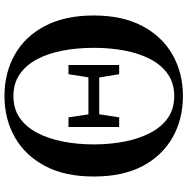

<svg xmlns="http://www.w3.org/2000/svg" viewBox="-10 -788 818 837"><g transform="rotate(90 398.5 -370.0)"><path d="M264 -260V-481H304L320 -383V-362L304 -260ZM492 -260 477 -362V-383L492 -481H534V-260ZM399 19Q299 19 219.5 -25.5Q140 -70 94 -157Q48 -244 48 -370Q48 -496 94.5 -583Q141 -670 220.5 -714.5Q300 -759 399 -759Q499 -759 578.5 -714.5Q658 -670 704 -584Q750 -498 750 -370Q750 -244 704 -157.5Q658 -71 578.5 -26Q499 19 399 19ZM399 -20Q455 -20 494.5 -47.5Q534 -75 559.5 -123.5Q585 -172 597.5 -235.5Q610 -299 610 -370Q610 -442 597.5 -505Q585 -568 559.5 -617Q534 -666 494.5 -693.5Q455 -721 399 -721Q344 -721 304 -693.5Q264 -666 238.5 -617Q213 -568 201 -505Q189 -442 189 -370Q189 -299 201 -235.5Q213 -172 238.5 -123.5Q264 -75 304 -47.5Q344 -20 399 -20ZM292 -347V-394H505V-347Z"/></g></svg>

Font: Noto Serif TC
Style: Bold
Weight: 700
Designer: Ryoko NISHIZUKA 西塚涼子 (kana & ideographs); Frank Grießhammer (Latin, Greek & Cyrillic); Wenlong ZHANG 张文龙 (bopomofo); San
Foundry: Adobe
Version: Version 2.002-H1;hotconv 1.1.0;makeotfexe 2.6.0